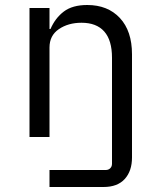

<svg xmlns="http://www.w3.org/2000/svg" viewBox="-20 -548 640 768"><path d="M178 132H403Q414 132 421 125Q428 118 428 107V-317Q428 -387 397 -422Q366 -457 306 -457Q253 -457 215.5 -431.5Q178 -406 178 -358V0H98V-516H178V-432H182Q201 -476 235.5 -502Q270 -528 329 -528Q411 -528 459.5 -476Q508 -424 508 -331V82Q508 136 479 168Q450 200 394 200H178Z"/></svg>

Font: iA Writer Duo V
Style: Regular
Weight: 400
Designer: Mike Abbink, Paul van der Laan, Pieter van Rosmalen, Oliver Reichenstein
Foundry: Information Architects Inc.
Version: Version 2.000